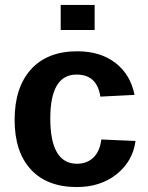

<svg xmlns="http://www.w3.org/2000/svg" viewBox="-20 -745 596 775"><path d="M290 10Q170 10 104.5 -61Q39 -132 39 -261Q39 -392 105 -465Q171 -538 292 -538Q385 -538 446 -491Q507 -444 523 -362L385 -355Q372 -444 289 -444Q183 -444 183 -267Q183 -84 291 -84Q331 -84 357 -109Q383 -134 389 -182L527 -176Q516 -94 451 -42Q386 10 290 10ZM362 -624H225V-725H362Z"/></svg>

Font: Libra Sans
Style: Bold
Weight: 700
Foundry: Context Ltd
Version: Version 1.000